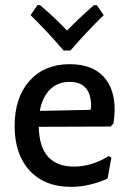

<svg xmlns="http://www.w3.org/2000/svg" viewBox="-20 -719 505 748"><path d="M357 -699 384 -660Q326 -604 254 -522H228Q159 -602 99 -660L126 -699H136Q196 -648 241 -600Q288 -648 346 -699ZM257 9Q154 9 95.5 -54.5Q37 -118 37 -228Q37 -339 95 -404Q153 -469 252 -469Q349 -469 394 -407.5Q439 -346 422 -238L411 -226L131 -225Q134 -70 269 -70Q336 -70 404 -111L414 -105L399 -23Q326 9 257 9ZM251 -400Q205 -400 175 -370.5Q145 -341 135 -287L333 -291L335 -305Q335 -400 251 -400Z"/></svg>

Font: Alegreya Sans Medium
Style: Regular
Weight: 500
Designer: Juan Pablo del Peral
Foundry: Huerta Tipografica
Version: Version 2.007